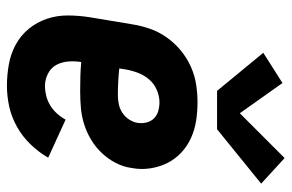

<svg xmlns="http://www.w3.org/2000/svg" viewBox="-160 -652 821 540"><g transform="rotate(90 250.0 -382.5)"><path d="M222 8Q191 8 161 2.5Q131 -3 105.5 -17Q80 -31 61.5 -53.5Q43 -76 33.5 -104Q24 -132 24 -162.5Q24 -193 29 -225L49 -345Q53 -370 61.5 -394.5Q70 -419 85.5 -441Q101 -463 122 -480.5Q143 -498 167.5 -509Q192 -520 217.5 -524Q243 -528 268 -528Q295 -528 320.5 -524Q346 -520 369 -509.5Q392 -499 410 -482Q428 -465 439 -443Q450 -421 454 -395Q458 -369 453 -343Q450 -320 439 -298.5Q428 -277 411 -259Q394 -241 373 -228.5Q352 -216 329.5 -209Q307 -202 284 -200Q261 -198 238 -198Q217 -198 196.5 -198.5Q176 -199 155 -201Q152 -183 153.5 -164.5Q155 -146 163 -131Q171 -116 187.5 -107.5Q204 -99 222 -99Q236 -99 250 -102.5Q264 -106 276.5 -113.5Q289 -121 299.5 -132.5Q310 -144 317 -157L424 -108Q409 -82 387 -59Q365 -36 337.5 -20.5Q310 -5 280.5 1.5Q251 8 222 8ZM248 -304Q260 -304 273 -306.5Q286 -309 297.5 -316.5Q309 -324 316.5 -335.5Q324 -347 326 -359Q328 -372 325 -384.5Q322 -397 313.5 -405.5Q305 -414 293 -417.5Q281 -421 268 -421Q251 -421 233.5 -413.5Q216 -406 204 -392Q192 -378 185.5 -361Q179 -344 176 -327L173 -308Q191 -306 210 -305Q229 -304 248 -304ZM236 -583 129 -713 214 -767 299 -647 425 -773 497 -707 344 -583Z"/></g></svg>

Font: Iosevka SS04 Heavy
Style: Italic
Weight: 900
Italic angle: -9°
Monospace: yes
Designer: Belleve Invis
Foundry: Belleve Invis
Version: Version 19.0.0; ttfautohint (v1.8.4)